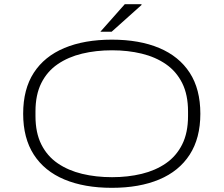

<svg xmlns="http://www.w3.org/2000/svg" viewBox="-20 -888 1071 920"><path d="M516 12Q384 12 288.5 -28Q193 -68 142 -147Q91 -226 91 -343Q91 -461 142 -539.5Q193 -618 288.5 -658Q384 -698 516 -698Q648 -698 743 -658Q838 -618 889 -539.5Q940 -461 940 -343Q940 -226 889 -147Q838 -68 743 -28Q648 12 516 12ZM517 -39Q593 -39 659 -55Q725 -71 775 -105.5Q825 -140 853 -196Q881 -252 881 -332V-354Q881 -434 853 -490Q825 -546 775 -580.5Q725 -615 659 -631Q593 -647 517 -647Q440 -647 373.5 -631Q307 -615 256.5 -580.5Q206 -546 178 -490Q150 -434 150 -354V-332Q150 -252 178 -196Q206 -140 256.5 -105.5Q307 -71 373.5 -55Q440 -39 517 -39ZM461 -736 578 -868H658V-864L515 -736Z"/></svg>

Font: Archivo Expanded Thin
Style: Regular
Weight: 250
Width: 7
Designer: Hector Gatti
Foundry: Omnibus-Type
Version: Version 2.001